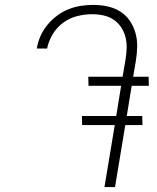

<svg xmlns="http://www.w3.org/2000/svg" viewBox="-20 -763 640 783"><path d="M449 0H406L448 -253H315L314 -290H454L474 -413H341L340 -450H480L492 -521Q496 -544 496.5 -567.5Q497 -591 491.5 -612.5Q486 -634 473.5 -652.5Q461 -671 443 -683Q425 -695 402.5 -700Q380 -705 356 -705Q326 -705 295.5 -697.5Q265 -690 238.5 -671Q212 -652 195 -623.5Q178 -595 172 -565H130Q134 -590 144.5 -614.5Q155 -639 172.5 -660.5Q190 -682 212 -698.5Q234 -715 258.5 -725Q283 -735 309 -739Q335 -743 360 -743Q390 -743 418 -737Q446 -731 469.5 -716.5Q493 -702 508.5 -679.5Q524 -657 532 -630Q540 -603 539.5 -573.5Q539 -544 534 -515L523 -450H586L587 -413H517L497 -290H560L561 -253H491Z"/></svg>

Font: Iosevka XLt Ex Obl
Style: Regular
Weight: 200
Width: 7
Italic angle: -9°
Monospace: yes
Designer: Belleve Invis
Foundry: Belleve Invis
Version: Version 32.5.0; ttfautohint (v1.8.4)